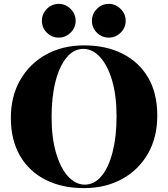

<svg xmlns="http://www.w3.org/2000/svg" viewBox="-20 -956 867 990"><path d="M414 -722Q527 -722 612 -679Q697 -636 744 -555.5Q791 -475 791 -360Q791 -248 743 -164Q695 -80 609.5 -33Q524 14 413 14Q300 14 215 -29Q130 -72 83 -153Q36 -234 36 -348Q36 -460 84.5 -544Q133 -628 218 -675Q303 -722 414 -722ZM410 -704Q360 -704 323 -659Q286 -614 266 -535Q246 -456 246 -352Q246 -246 269 -167.5Q292 -89 331 -46.5Q370 -4 417 -4Q467 -4 504 -49Q541 -94 561 -173.5Q581 -253 581 -356Q581 -463 558 -541Q535 -619 496 -661.5Q457 -704 410 -704ZM541 -936Q576 -936 602 -910Q628 -884 628 -849Q628 -813 602 -787.5Q576 -762 541 -762Q505 -762 479.5 -787.5Q454 -813 454 -849Q454 -884 479.5 -910Q505 -936 541 -936ZM283 -936Q318 -936 344 -910Q370 -884 370 -849Q370 -813 344 -787.5Q318 -762 283 -762Q247 -762 221.5 -787.5Q196 -813 196 -849Q196 -884 221.5 -910Q247 -936 283 -936Z"/></svg>

Font: Playfair Display Black
Style: Regular
Weight: 900
Designer: Claus Eggers Sørensen
Foundry: Claus Eggers Sørensen
Version: Version 1.203